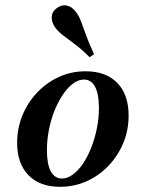

<svg xmlns="http://www.w3.org/2000/svg" viewBox="-20 -699 554 730"><path d="M208.6 11.3Q131.1 11.3 88.1 -33Q45.1 -77.3 45.1 -156.2Q45.1 -211.4 65.3 -260.5Q85.6 -309.7 121.6 -347.5Q157.5 -385.3 204.6 -406.7Q251.8 -428 305.5 -428Q382.6 -428 425.8 -383.9Q469 -339.8 469 -259.7Q469 -204 448.8 -155.3Q428.5 -106.6 392.8 -69Q357 -31.3 309.5 -10Q262 11.3 208.6 11.3ZM216.1 -20.2Q236.4 -20.2 257 -35.4Q277.6 -50.6 295.4 -76.7Q313.2 -102.8 326.9 -137.6Q340.5 -172.4 348.3 -211Q356.1 -249.5 356.1 -289.1Q356.1 -341.2 341.6 -368.8Q327.1 -396.5 299.2 -396.5Q278 -396.5 257.7 -381.3Q237.3 -366.1 219.5 -339.8Q201.7 -313.5 187.6 -279.1Q173.6 -244.7 166 -205.5Q158.4 -166.3 158.4 -126.8Q158.4 -75.1 173.1 -47.6Q187.8 -20.2 216.1 -20.2ZM320.5 -481.6Q289.3 -513 263.3 -531.9Q237.3 -550.8 218.4 -565.6Q199.6 -580.3 188.6 -596.2Q175.2 -616.1 176.9 -636.2Q178.5 -656.4 196.9 -669Q215.2 -682.1 234.6 -677.8Q253.9 -673.6 269 -652.9Q280.8 -637.9 288.9 -615.6Q297 -593.3 308 -563.1Q319.1 -532.9 337.5 -492.9Z"/></svg>

Font: Playfair 5pt SemiExpanded Light 12pt
Style: Italic
Weight: 300
Italic angle: -15.6°
Version: Version 2.000;gftools[0.9.28]